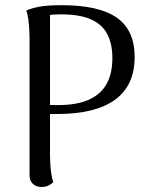

<svg xmlns="http://www.w3.org/2000/svg" viewBox="-20 -726 599 757"><path d="M143.6 11.2Q123.1 11.2 110 -0.8Q97 -12.8 96.5 -33.4V-577.4Q96.5 -587.5 95.5 -607Q94.5 -626.6 91.9 -648.2Q89.2 -669.8 83.5 -684.2Q99.3 -692.2 131.8 -698.9Q164.4 -705.5 224.2 -705.5Q370.2 -705.5 440.6 -656.2Q510.9 -606.8 510.9 -501.8Q510.9 -389.2 433.6 -332.8Q356.3 -276.5 204.5 -276.5Q192.4 -276.5 182.1 -276.5Q171.8 -276.5 160.8 -277.5L153.8 -313.6Q163.8 -312.6 175 -312.1Q186.1 -311.6 207.2 -311.6Q283.2 -311.6 330.6 -333Q378 -354.4 400.5 -395.5Q423.1 -436.5 423.1 -496.6Q423.1 -553.6 402.6 -592.2Q382.2 -630.7 337.8 -650Q293.5 -669.4 220.8 -669.4Q206.8 -669.4 195.6 -668.8Q184.3 -668.3 177.2 -666.8V-110.5Q177.2 -101 178.2 -81.6Q179.2 -62.2 182.1 -42.1Q185 -21.9 190.2 -7.4Q184.5 -2.1 172.6 4.6Q160.8 11.2 143.6 11.2Z"/></svg>

Font: Arima Thin
Style: Regular
Weight: 100
Designer: Joana Correia and Natanael Gama
Foundry: NDISCOVER
Version: Version 1.101;gftools[0.9.23]